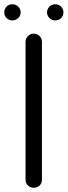

<svg xmlns="http://www.w3.org/2000/svg" viewBox="-60 -883 318 902"><path d="M-2 -787Q-18 -787 -29 -798Q-40 -809 -40 -825Q-40 -841 -29 -852Q-18 -863 -2 -863Q14 -863 25.5 -852Q37 -841 37 -825Q37 -809 25.5 -798Q14 -787 -2 -787ZM199 -787Q184 -787 172.5 -798Q161 -809 161 -825Q161 -841 172.5 -852Q184 -863 199 -863Q216 -863 227 -852Q238 -841 238 -825Q238 -809 227 -798Q216 -787 199 -787ZM60 -687Q60 -702 71.5 -713.5Q83 -725 98 -725Q115 -725 126 -713.5Q137 -702 137 -687V-39Q137 -22 126 -11.5Q115 -1 98 -1Q83 -1 71.5 -11.5Q60 -22 60 -39Z"/></svg>

Font: VDS Compensated
Style: Light
Weight: 300
Designer: artmaker
Foundry: artmaker
Version: Version 1.000 2012 initial release